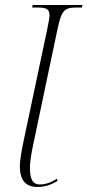

<svg xmlns="http://www.w3.org/2000/svg" viewBox="-20 -734 348 764"><path d="M130 10C159 10 184 1 209 -14L206 -23C182 -6 157 0 140 0C113 0 99 -15 99 -68C99 -85 104 -122 112 -158L209 -619C225 -693 236 -704 284 -704H306L308 -714H110L108 -704H129C163 -704 177 -699 177 -673C177 -661 173 -644 168 -618L72 -164C65 -130 59 -92 59 -74C59 -16 82 10 130 10Z"/></svg>

Font: Noto Serif Display ExtraCondensed ExtraLight
Style: Italic
Weight: 200
Width: 2
Italic angle: -12°
Designer: Monotype Design Team
Foundry: Monotype Imaging Inc.
Version: Version 2.009